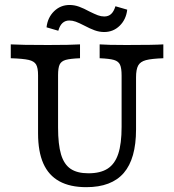

<svg xmlns="http://www.w3.org/2000/svg" viewBox="-20 -752 710 783"><path d="M135.2 -208.1V-445.2Q135.2 -475.1 127.3 -488.8Q119.4 -502.5 96.9 -507.7Q74.4 -512.9 23.9 -514.5V-571Q64.6 -568.5 175.8 -568.5Q268.3 -568.5 306.3 -571V-514.5Q266 -512.9 247.8 -507.7Q229.7 -502.4 223.2 -488.7Q216.8 -475 216.8 -445.2V-232Q216.8 -163.1 228.9 -122.4Q241 -81.8 267.8 -63.6Q294.7 -45.3 340.7 -45.3Q389.7 -45.3 419.2 -64.4Q448.7 -83.5 462.3 -124.8Q475.9 -166 475.9 -234.5V-444Q475.9 -474.3 469.4 -488.2Q463 -502.1 444.8 -507.5Q426.7 -512.8 386.4 -514.5V-571Q417.6 -568.5 495 -568.5Q609.2 -568.5 646.1 -571V-514.5Q597.9 -512.8 575 -506.7Q552.2 -500.6 543.5 -484.8Q534.8 -468.9 534.8 -436.5V-224.2Q534.8 -104.7 484.8 -46.7Q434.7 11.3 332 11.3Q265.7 11.3 222 -12.8Q178.2 -36.8 156.7 -85.3Q135.2 -133.8 135.2 -208.1ZM323.4 -647.8Q302.5 -658.6 289.1 -663.5Q275.6 -668.4 262.6 -668.4Q246.3 -668.4 235 -658.2Q223.7 -648 217.8 -626.6L169.8 -640.6Q174.2 -680.3 200.4 -706Q226.6 -731.7 263.8 -731.7Q283.4 -731.7 302.7 -724.7Q321.9 -717.7 344.4 -705.3Q366 -694.6 379.1 -689.7Q392.2 -684.8 405.2 -684.8Q422.3 -684.8 433.2 -694.9Q444.2 -705.1 450.8 -726.5L498.8 -712.6Q494.4 -672.8 468.2 -647.1Q442 -621.4 404.8 -621.4Q385.2 -621.4 365.9 -628.4Q346.7 -635.4 323.4 -647.8Z"/></svg>

Font: Playfair Micro SmCond SmLight
Style: Regular
Weight: 360
Width: 4
Designer: Claus Eggers Sørensen
Foundry: Claus Eggers Sørensen
Version: Version 2.100;Glyphs 3.2 (3219)